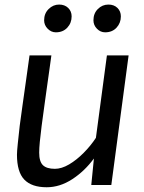

<svg xmlns="http://www.w3.org/2000/svg" viewBox="-20 -795 619 825"><path d="M180.6 9.6Q116.2 9.6 84.6 -23.1Q52.9 -55.9 52.9 -130.3Q52.9 -144.4 56.4 -177.7Q59.8 -211.1 64.8 -255.1Q70.1 -295.3 77.1 -345Q84.1 -394.6 91.8 -448.9Q99.4 -503.2 106.9 -557H200.8Q196.6 -526.5 191.7 -491.3Q186.8 -456.1 181.7 -420.3Q176.7 -384.5 172.2 -351.9Q167.8 -319.2 164.3 -293.7Q160.8 -268.2 158.9 -254.1Q153.8 -213.9 151.1 -185.9Q148.4 -157.9 148.4 -139.1Q148.4 -100.3 164.8 -84.9Q181.1 -69.6 216 -69.6Q244.7 -69.6 277 -88.6Q309.2 -107.6 339.5 -138.2Q369.8 -168.7 392.1 -202.7L439.4 -557H532.6L458.3 0H372.2L383.5 -113.9Q343.9 -59.9 290.6 -25.1Q237.4 9.6 180.6 9.6ZM219.8 -656.1Q200.2 -656.1 184.9 -671.5Q169.6 -686.9 169.6 -707.8Q169.6 -737.1 189 -756.2Q208.4 -775.4 234 -775.4Q258 -775.4 272.9 -761Q287.8 -746.5 287.8 -724.6Q287.8 -696.2 269.2 -676.2Q250.6 -656.1 219.8 -656.1ZM431.7 -656.1Q411.6 -656.1 396.6 -671.5Q381.5 -686.9 381.5 -707.8Q381.5 -737.5 400.6 -756.4Q419.6 -775.4 445.9 -775.4Q469.9 -775.4 484.6 -761Q499.3 -746.5 499.3 -724.6Q499.3 -696.2 480.8 -676.2Q462.3 -656.1 431.7 -656.1Z"/></svg>

Font: Merriweather Sans Variable Regular
Style: Italic
Weight: 300
Italic angle: -8°
Designer: Eben Sorkin
Foundry: Eben Sorkin
Version: Version 2.001